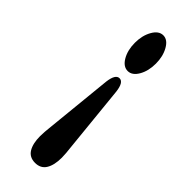

<svg xmlns="http://www.w3.org/2000/svg" viewBox="-254 -611 808 808"><g transform="rotate(45 150.0 -207.0)"><path d="M167.5 173.5Q134.2 173.5 118.6 148Q103 122.5 103 78.5Q103 67.5 104.2 51.2Q105.4 35 107.2 20L137.5 -280.5Q143.8 -330 167.5 -330Q191.2 -330 197.2 -280.5L227.5 20Q229.3 35 230.7 51.2Q232 67.5 232 78.5Q232 122.5 216.4 148Q200.8 173.5 167.5 173.5ZM169.9 -588Q196 -588 214 -556.2Q232 -524.5 232 -481.5Q232 -437.5 214 -406.5Q196 -375.5 169.9 -375.5Q143.2 -375.5 125.2 -406.5Q107.2 -437.5 107.2 -481.5Q107.2 -524.5 125.2 -556.2Q143.2 -588 169.9 -588Z"/></g></svg>

Font: Fraunces 9pt S100
Style: Bold
Weight: 700
Version: Version 1.000; ttfautohint (v1.8.3)